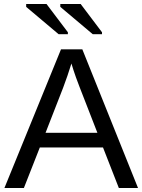

<svg xmlns="http://www.w3.org/2000/svg" viewBox="-20 -933 707 953"><path d="M177.7 -201.2 98.6 0H2L282.7 -688H388.7L665 0H569.8L491.2 -201.2ZM334.5 -617.7Q326.2 -590.3 314.7 -556.9Q303.2 -523.4 293.5 -498L206.1 -273.9H463.4L375 -501Q368.2 -518.1 356.9 -549.3Q345.7 -580.6 334.5 -617.7ZM440.4 -763.2 279.3 -898.9V-913.1H380.4L486.3 -772.9V-763.2ZM271 -763.2 109.9 -898.9V-913.1H210.9L316.9 -772.9V-763.2Z"/></svg>

Font: Arimo Nerd Font
Style: Regular
Weight: 400
Designer: Steve Matteson
Foundry: Monotype Imaging Inc.
Version: Version 1.33;Nerd Fonts 3.2.1